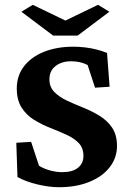

<svg xmlns="http://www.w3.org/2000/svg" viewBox="-20 -781 540 810"><path d="M228.5 8.8Q187.5 8.8 138.2 -2.9Q88.9 -14.6 53.7 -34.2L48.8 -178.7L111.3 -182.6L144.5 -82Q164.1 -69.3 190.9 -62Q217.8 -54.7 242.2 -54.7Q286.1 -54.7 309.1 -73.2Q332 -91.8 332 -123Q332 -157.2 312 -177.7Q292 -198.2 259.8 -212.9Q227.5 -227.5 191.4 -241.7Q155.3 -255.9 123 -275.9Q90.8 -295.9 70.8 -327.6Q50.8 -359.4 50.8 -408.2Q50.8 -460.9 80.6 -500.5Q110.4 -540 164.6 -562Q218.8 -584 290 -584Q312.5 -584 338.4 -581.1Q364.3 -578.1 388.7 -571.8Q413.1 -565.4 431.6 -557.6L442.4 -415L380.9 -411.1L349.6 -506.8Q319.3 -522.5 280.3 -522.5Q240.2 -522.5 214.4 -502.4Q188.5 -482.4 188.5 -446.3Q188.5 -414.1 209 -393.1Q229.5 -372.1 261.7 -356.9Q293.9 -341.8 330.6 -327.1Q367.2 -312.5 399.9 -292.5Q432.6 -272.5 453.1 -242.2Q473.6 -211.9 473.6 -165Q473.6 -115.2 442.9 -75.7Q412.1 -36.1 356.9 -13.7Q301.8 8.8 228.5 8.8ZM70.3 -731.4 118.2 -760.7 288.1 -678.7H223.6L393.6 -760.7L441.4 -731.4L307.6 -630.9H204.1Z"/></svg>

Font: Crimson Pro
Style: Bold
Weight: 700
Designer: Jacques Le Bailly
Foundry: Baron von Fonthausen
Version: Version 1.003